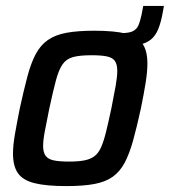

<svg xmlns="http://www.w3.org/2000/svg" viewBox="-20 -622 575 650"><path d="M331 -464 341 -510H391Q416 -510 429 -516Q442 -522 448 -535Q454 -548 459 -571L465 -602H535L531 -580Q525 -546 515.5 -523Q506 -500 490 -487.5Q474 -475 448 -469.5Q422 -464 382 -464ZM205 8Q136 8 96.5 -2Q57 -12 40.5 -36Q24 -60 24 -102Q24 -130 30.5 -167.5Q37 -205 47 -255Q61 -319 73 -364Q85 -409 101 -439Q117 -469 142 -486.5Q167 -504 205 -511Q243 -518 299 -518Q368 -518 407 -508Q446 -498 462.5 -474Q479 -450 479 -407Q479 -379 473 -341.5Q467 -304 457 -255Q443 -191 430.5 -146Q418 -101 402 -71Q386 -41 361.5 -23.5Q337 -6 299 1Q261 8 205 8ZM214 -75Q245 -75 265.5 -79Q286 -83 299.5 -93Q313 -103 322 -123Q331 -143 339 -175.5Q347 -208 357 -255Q366 -300 371.5 -331Q377 -362 377 -382Q377 -404 369 -415.5Q361 -427 342 -431Q323 -435 290 -435Q251 -435 228 -429Q205 -423 192 -404.5Q179 -386 169.5 -350.5Q160 -315 147 -255Q138 -210 132 -179Q126 -148 126 -128Q126 -106 134.5 -94.5Q143 -83 162 -79Q181 -75 214 -75Z"/></svg>

Font: Saira SemiCondensed Medium
Style: Italic
Weight: 500
Width: 4
Italic angle: -12°
Designer: Hector Gatti with collaboration of the Omnibus-Type team
Foundry: Omnibus-Type
Version: Version 1.101